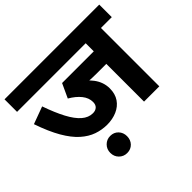

<svg xmlns="http://www.w3.org/2000/svg" viewBox="-180 -831 1191 1191"><g transform="rotate(-45 415.5 -235.0)"><path d="M736 -512V0H602V-331H516Q488 -331 469 -332Q450 -333 438 -335L381 -390Q440 -356 475 -309.5Q510 -263 510 -208Q510 -160 487.5 -127Q465 -94 426 -77Q387 -60 339 -60Q294 -60 250.5 -75Q207 -90 166.5 -126Q126 -162 89.5 -225Q53 -288 20 -384L134 -426Q163 -343 193 -286.5Q223 -230 256 -201.5Q289 -173 327 -173Q350 -173 363.5 -185.5Q377 -198 377 -222Q377 -258 351.5 -290Q326 -322 281 -348L324 -441H602V-512H0V-622H831V-512ZM229 77Q229 45 250.5 23.5Q272 2 302.8 2Q335 2 355.5 23.5Q376 45 376 77Q376 109.3 355.5 130.7Q335 152 302.8 152Q272 152 250.5 130.7Q229 109.3 229 77Z"/></g></svg>

Font: Noto Sans Devanagari
Style: Regular
Weight: 400
Designer: Jelle Bosma - Monotype Design Team
Foundry: Monotype Imaging Inc.
Version: Version 2.003